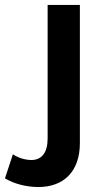

<svg xmlns="http://www.w3.org/2000/svg" viewBox="-111 -555 414 774"><path d="M211 22V-535H81V3C81 61 57 91 13 90C-12 89 -36 82 -59 67L-91 164C-54 186 -8 198 41 199C147 200 211 135 211 22Z"/></svg>

Font: Montserrat_SPRD_medium Medium
Style: Regular
Weight: 400
Designer: Julieta Ulanovsky edited by Nelly Hempel
Foundry: Julieta Ulanovsky
Version: Version 4.000;PS 004.000;hotconv 1.0.88;makeotf.lib2.5.64775